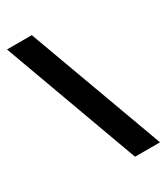

<svg xmlns="http://www.w3.org/2000/svg" viewBox="-182 -803 776 892"><g transform="rotate(-30 206.0 -357.5)"><path d="M139 -722 406 7H272L6 -722Z"/></g></svg>

Font: Noto Sans Hebrew Thin
Style: Bold
Weight: 700
Version: Version 3.001